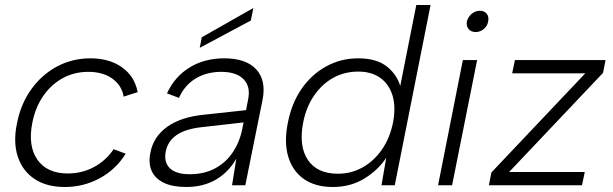

<svg xmlns="http://www.w3.org/2000/svg" viewBox="-20 -740 2447 767"><path d="M239 7Q166 7 118 -25Q70 -57 51 -114.5Q32 -172 48 -248Q63 -325 105 -383.5Q147 -442 208 -474.5Q269 -507 341 -507Q417 -507 467.5 -471Q518 -435 530 -372L474 -354Q466 -400 428 -426.5Q390 -453 333 -453Q277 -453 231 -428Q185 -403 153 -357Q121 -311 109 -249Q91 -157 129.5 -102Q168 -47 251 -47Q307 -47 355 -72.5Q403 -98 434 -144L482 -126Q443 -63 378.5 -28Q314 7 239 7Z M907 0 924 -106Q893 -52 842.5 -22.5Q792 7 724 7Q670 7 635 -9.5Q600 -26 586 -57Q572 -88 581 -131Q593 -194 648 -233.5Q703 -273 797 -282L963 -300L971 -342Q982 -394 953 -423.5Q924 -453 864 -453Q805 -453 761 -426Q717 -399 695 -349L647 -367Q678 -434 737.5 -470.5Q797 -507 876 -507Q963 -507 1003.5 -463Q1044 -419 1029 -342L960 0ZM953 -251 786 -232Q721 -225 685.5 -200.5Q650 -176 642 -134Q634 -92 658.5 -68Q683 -44 738 -44Q796 -44 839.5 -67.5Q883 -91 910.5 -132.5Q938 -174 948 -226ZM992 -708 982 -658 778 -549 786 -591Z M1582 -384 1576 -382 1643 -720H1700L1557 0H1504L1523 -110Q1491 -61 1436 -27Q1381 7 1309 7Q1240 7 1194.5 -24.5Q1149 -56 1131.5 -114Q1114 -172 1130 -250Q1145 -328 1185 -385.5Q1225 -443 1283.5 -475Q1342 -507 1411 -507Q1487 -507 1529 -471.5Q1571 -436 1582 -384ZM1191 -250Q1173 -156 1210 -101Q1247 -46 1330 -46Q1383 -46 1428 -71Q1473 -96 1505 -141.5Q1537 -187 1550 -250Q1562 -313 1548 -358.5Q1534 -404 1499 -429Q1464 -454 1411 -454Q1356 -454 1311 -429Q1266 -404 1234.5 -358Q1203 -312 1191 -250Z M1829 -500H1886L1786 0H1730ZM1880 -612Q1862 -612 1852 -624Q1842 -636 1845 -654Q1850 -673 1864.5 -685Q1879 -697 1897 -697Q1915 -697 1924.5 -685Q1934 -673 1930 -654Q1927 -636 1912.5 -624Q1898 -612 1880 -612Z M2389 -449 2014 -53H2316L2305 0H1933L1943 -51L2318 -447H2026L2037 -500H2399Z"/></svg>

Font: Albert Sans Light
Style: Italic
Weight: 300
Italic angle: -11.25°
Designer: Andreas Rasmussen
Foundry: a.Foundry
Version: Version 1.025